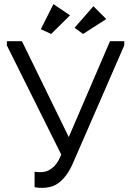

<svg xmlns="http://www.w3.org/2000/svg" viewBox="-20 -899 633 927"><path d="M185 8Q206 8 226 2.5Q246 -3 264.5 -17Q283 -31 300.5 -54.5Q318 -78 333 -113L580 -680V-700H511L271 -142Q263 -123 252.5 -109Q242 -95 230 -86Q218 -77 205.5 -72.5Q193 -68 179 -68Q174 -68 166 -68Q158 -68 147 -70V5Q158 7 166.5 7.5Q175 8 185 8ZM290 -124 321 -219 86 -700H13V-680ZM431 -869 340 -765 381 -735 493 -807ZM238 -879 177 -758 227 -735 318 -825Z"/></svg>

Font: Tilda Sans VF
Style: Regular
Weight: 400
Designer: ParaType Ltd
Foundry: ParaType Ltd
Version: Version 1.010